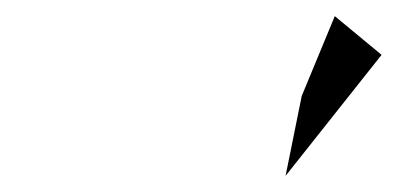

<svg xmlns="http://www.w3.org/2000/svg" viewBox="-20 -846 493 238"><path d="M334 -628 453 -778 395 -826 354 -727Z"/></svg>

Font: bitstorm
Style: maxextobl
Weight: 400
Version: Version 0.2